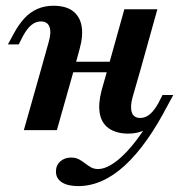

<svg xmlns="http://www.w3.org/2000/svg" viewBox="-20 -448 624 661"><path d="M249.2 192.7Q212.9 192.7 192.7 179.4Q172.6 166.1 172.6 142.7Q172.6 121 187.5 107.7Q202.4 94.4 225 94.4Q240.3 94.4 251.6 100.4Q262.9 106.5 272.6 114.1Q282.3 121.8 292.7 127.8Q303.2 133.9 317.7 133.9Q345.2 133.9 380.2 107.3Q415.3 80.6 452.8 30.6Q490.3 -19.4 524.2 -88.7H558.9Q487.1 50.8 409.7 121.8Q332.3 192.7 249.2 192.7ZM121 -208.1 147.6 -303.2Q157.3 -336.3 150.4 -355.2Q143.5 -374.2 121 -374.2Q103.2 -374.2 88.3 -362.1Q73.4 -350 59.7 -325L44.4 -295.2H7.3L27.4 -332.3Q44.4 -363.7 64.1 -385.1Q83.9 -406.5 108.9 -417.3Q133.9 -428.2 163.7 -428.2Q206.5 -428.2 230.6 -410.1Q254.8 -391.9 260.9 -358.5Q266.9 -325 254 -279L234.7 -208.1ZM62.1 0 121 -208.1H234.7L175.8 0ZM191.1 -199.2 200.8 -235.5H403.2L392.7 -199.2ZM350 -208.1 408.1 -416.1H521.8L463.7 -208.1ZM436.3 -112.9Q427.4 -79.8 433.9 -60.9Q440.3 -41.9 462.9 -41.9Q480.6 -41.9 495.6 -54.4Q510.5 -66.9 524.2 -91.1L539.5 -121H576.6L556.5 -83.9Q540.3 -52.4 520.2 -31Q500 -9.7 475.4 1.2Q450.8 12.1 420.2 12.1Q378.2 11.3 353.6 -6.9Q329 -25 323.4 -58.1Q317.7 -91.1 329.8 -137.1L350 -208.1H463.7Z"/></svg>

Font: Playfair 9pt
Style: Bold Italic
Weight: 700
Italic angle: -15.6°
Designer: Claus Eggers Sørensen
Foundry: Claus Eggers Sørensen
Version: Version 2.203